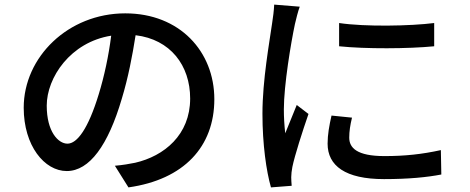

<svg xmlns="http://www.w3.org/2000/svg" viewBox="-20 -783 2040 834"><path d="M273 -159C233 -159 183 -211 183 -324C183 -446 286 -600 463 -628C452 -541 433 -452 409 -374C363 -223 315 -159 273 -159ZM538 31C779 -3 911 -146 911 -352C911 -559 761 -725 524 -725C276 -725 83 -535 83 -315C83 -150 173 -40 270 -40C369 -40 450 -153 509 -354C537 -446 555 -541 569 -630C720 -612 806 -499 806 -355C806 -197 693 -105 567 -76C542 -71 514 -66 479 -63Z M1453 -683V-582C1568 -570 1754 -571 1866 -582V-683C1764 -670 1566 -666 1453 -683ZM1420 -281C1410 -237 1403 -198 1403 -159C1403 -63 1480 -5 1648 -5C1754 -5 1835 -13 1897 -25L1895 -131C1813 -113 1739 -105 1650 -105C1530 -105 1497 -141 1497 -185C1497 -212 1501 -239 1509 -272L1420 -281ZM1171 -763C1170 -738 1166 -707 1162 -682C1151 -603 1120 -435 1120 -289C1120 -155 1137 -39 1157 31L1247 24C1246 12 1245 -3 1245 -13C1245 -24 1247 -44 1250 -58C1260 -107 1294 -213 1320 -288L1269 -327C1254 -291 1235 -244 1219 -204C1215 -240 1213 -273 1213 -308C1213 -413 1244 -598 1261 -678C1265 -696 1275 -736 1282 -754Z"/></svg>

Font: Noto Sans T Chinese Medium
Style: Regular
Weight: 500
Designer: Ryoko NISHIZUKA (kana & ideographs); Paul D. Hunt (Latin, Greek & Cyrillic); Wenlong ZHANG (bopomofo); Sandoll Communica
Foundry: Adobe Systems Incorporated
Version: Version 1.000;PS 1;hotconv 1.0.78;makeotf.lib2.5.61930